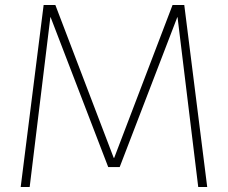

<svg xmlns="http://www.w3.org/2000/svg" viewBox="-20 -750 914 770"><path d="M63 0 155 -730H202L436 -117H438L672 -730H719L811 0H775L692 -681H691L460 -80H414L183 -681H182L99 0Z"/></svg>

Font: M PLUS 2 Thin ExtraLight
Style: Regular
Weight: 250
Version: Version 1.001